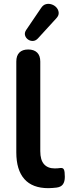

<svg xmlns="http://www.w3.org/2000/svg" viewBox="-20 -971 359 1001"><path d="M232 10Q149 10 107 -37.5Q65 -85 65 -177V-650Q65 -681 81 -697Q97 -713 127 -713Q157 -713 173.5 -697Q190 -681 190 -650V-183Q190 -137 209.5 -115Q229 -93 265 -93Q273 -93 280 -93.5Q287 -94 294 -95Q308 -97 313 -87.5Q318 -78 318 -49Q318 -24 308 -10Q298 4 275 7Q265 8 254 9Q243 10 232 10ZM178 -771Q166 -758 151.5 -757.5Q137 -757 125.5 -765.5Q114 -774 110.5 -787Q107 -800 116 -814L194 -929Q205 -946 220.5 -949.5Q236 -953 251 -947.5Q266 -942 275.5 -930.5Q285 -919 286 -904.5Q287 -890 274 -876Z"/></svg>

Font: Nunito ExtraLight
Style: Regular
Weight: 200
Designer: Vernon Adams
Foundry: Vernon Adams
Version: Version 3.602